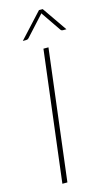

<svg xmlns="http://www.w3.org/2000/svg" viewBox="-136 -949 568 997"><g transform="rotate(-15 148.0 -451.0)"><path d="M95.5 0H68.5L155 -703H182ZM296.5 -769.5H277.5Q275 -769.5 271.8 -770.5Q268.5 -771.5 265.5 -775.5L194 -880Q193 -881 192.8 -881.8Q192.5 -882.5 192 -883.5Q191 -881.5 189.5 -880L94 -775.5Q90 -771.5 86.5 -770.5Q83 -769.5 80.5 -769.5H62L184.5 -902.5H204.5Z"/></g></svg>

Font: Lato ExtraLight
Style: Italic
Weight: 275
Italic angle: -7°
Designer: Lukasz Dziedzic with Adam Twardoch and Botio Nikoltchev
Foundry: tyPoland Lukasz Dziedzic
Version: Version 2.015; 2015-08-06; http://www.latofonts.com/